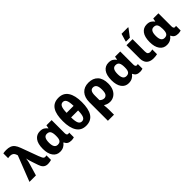

<svg xmlns="http://www.w3.org/2000/svg" viewBox="231 -2149 3762 3762"><g transform="rotate(-45 2112.0 -268.0)"><path d="M506.8 9.8C533.2 9.8 585.9 2 603 -5.9V-131.8C589.8 -128.4 577.6 -127 566.9 -127C556.2 -127 546.9 -129.4 538.6 -134.3C522 -143.6 506.8 -169.9 483.9 -231L352.1 -588.9C335.4 -634.3 316.9 -669.9 296.9 -695.3C255.9 -745.6 199.7 -765.1 117.2 -765.1C103 -765.1 87.9 -764.2 71.3 -762.7C54.2 -760.7 41.5 -758.8 33.2 -756.8V-624C48.8 -627.9 72.3 -629.9 87.9 -629.9C138.7 -629.9 176.8 -613.8 198.2 -555.2L207 -529.8L0 0H179.2L248 -231.9C261.2 -276.4 272.9 -317.4 276.9 -363.8H280.8C285.2 -324.2 301.3 -276.9 316.9 -230L356 -115.2C379.9 -45.4 416.5 9.8 506.8 9.8Z M843.3 9.8C883.3 9.8 917.5 2 946.3 -14.2C975.1 -30.3 996.6 -49.3 1011.2 -71.8H1022C1035.2 -41 1052.7 -20 1074.7 -8.3C1096.2 3.9 1125.5 9.8 1162.1 9.8C1172.9 9.8 1186 8.3 1201.7 5.4C1217.3 2.4 1227.5 -0.5 1232.9 -2.9V-131.8C1227.5 -129.4 1211.9 -127 1204.1 -127C1182.6 -127 1163.1 -139.6 1163.1 -185.1V-548.8H1019L1006.3 -480H1002C985.8 -502 966.3 -520.5 942.9 -535.6C918.9 -550.8 886.7 -558.1 846.2 -558.1C783.2 -558.1 733.9 -534.2 697.3 -485.8C660.6 -437.5 642.1 -366.2 642.1 -272C642.1 -183.6 660.2 -114.3 696.3 -64.9C731.9 -15.1 781.2 9.8 843.3 9.8ZM908.2 -121.1C844.7 -121.1 813 -170.9 813 -271C813 -371.1 840.3 -425.8 906.2 -425.8C945.8 -425.8 972.2 -412.6 986.3 -386.7C1000.5 -360.4 1007.3 -322.3 1007.3 -272.9V-263.2C1007.3 -164.1 981.9 -121.1 908.2 -121.1Z M1567.4 9.8C1757.3 9.8 1832.5 -135.3 1832.5 -378.9C1832.5 -501 1810.5 -595.7 1766.6 -663.6C1722.2 -731.4 1655.8 -765.1 1567.4 -765.1C1375 -765.1 1303.2 -620.6 1303.2 -378.9C1303.2 -256.8 1324.7 -161.6 1368.2 -93.3C1411.6 -24.4 1478 9.8 1567.4 9.8ZM1471.2 -441.9C1473.1 -516.6 1481.9 -569.3 1497.6 -599.6C1512.7 -629.9 1536.6 -645 1568.4 -645C1600.1 -645 1624 -629.9 1639.2 -599.6C1654.3 -569.3 1663.1 -516.6 1665 -441.9ZM1567.4 -109.9C1533.7 -109.9 1509.3 -125.5 1494.1 -157.2C1479 -188.5 1470.7 -241.2 1470.2 -315.9H1664.1C1662.6 -240.2 1654.3 -187 1639.2 -156.2C1624 -125.5 1600.1 -109.9 1567.4 -109.9Z M2102.5 240.2V105C2102.5 84 2101.6 60.5 2099.6 35.6C2097.7 10.7 2095.7 -9.8 2093.3 -25.9H2104.5C2139.2 -4.4 2178.7 9.8 2229.5 9.8C2270 9.8 2307.6 -1 2342.3 -22.9C2410.6 -65.9 2455.6 -150.4 2455.6 -270C2455.6 -363.3 2432.1 -435.1 2385.7 -484.9C2338.9 -534.2 2273.9 -559.1 2191.4 -559.1C2110.8 -559.1 2047.4 -533.7 2002 -483.4C1956.5 -432.6 1933.6 -362.8 1933.6 -273.9V240.2ZM2195.3 -120.1C2160.6 -120.1 2127.9 -136.2 2102.5 -163.1V-289.1C2102.5 -386.2 2129.9 -429.2 2188.5 -429.2C2218.3 -429.2 2242.2 -417.5 2259.3 -393.6C2276.4 -369.6 2284.7 -328.1 2284.7 -269C2284.7 -213.9 2276.4 -175.3 2259.8 -153.3C2242.7 -131.3 2221.2 -120.1 2195.3 -120.1Z M2744.6 9.8C2784.7 9.8 2818.8 2 2847.7 -14.2C2876.5 -30.3 2897.9 -49.3 2912.6 -71.8H2923.3C2936.5 -41 2954.1 -20 2976.1 -8.3C2997.6 3.9 3026.9 9.8 3063.5 9.8C3074.2 9.8 3087.4 8.3 3103 5.4C3118.7 2.4 3128.9 -0.5 3134.3 -2.9V-131.8C3128.9 -129.4 3113.3 -127 3105.5 -127C3084 -127 3064.5 -139.6 3064.5 -185.1V-548.8H2920.4L2907.7 -480H2903.3C2887.2 -502 2867.7 -520.5 2844.2 -535.6C2820.3 -550.8 2788.1 -558.1 2747.6 -558.1C2684.6 -558.1 2635.3 -534.2 2598.6 -485.8C2562 -437.5 2543.5 -366.2 2543.5 -272C2543.5 -183.6 2561.5 -114.3 2597.7 -64.9C2633.3 -15.1 2682.6 9.8 2744.6 9.8ZM2809.6 -121.1C2746.1 -121.1 2714.4 -170.9 2714.4 -271C2714.4 -371.1 2741.7 -425.8 2807.6 -425.8C2847.2 -425.8 2873.5 -412.6 2887.7 -386.7C2901.9 -360.4 2908.7 -322.3 2908.7 -272.9V-263.2C2908.7 -164.1 2883.3 -121.1 2809.6 -121.1Z M3388.7 -606 3509.8 -766.1V-775.9H3327.6L3280.8 -619.1V-606ZM3436.5 9.8C3452.6 9.8 3470.2 8.8 3489.3 6.3C3508.3 3.9 3523.9 1.5 3536.6 -2V-133.8C3513.7 -127.4 3495.6 -125 3471.7 -125C3453.6 -125 3438 -130.4 3425.3 -141.6C3412.1 -152.8 3405.8 -174.8 3405.8 -208V-548.8H3237.3V-176.8C3237.3 -143.6 3243.7 -112.8 3256.8 -84.5C3282.7 -27.8 3339.4 9.8 3436.5 9.8Z M3802.7 9.8C3842.8 9.8 3877 2 3905.8 -14.2C3934.6 -30.3 3956.1 -49.3 3970.7 -71.8H3981.4C3994.6 -41 4012.2 -20 4034.2 -8.3C4055.7 3.9 4085 9.8 4121.6 9.8C4132.3 9.8 4145.5 8.3 4161.1 5.4C4176.8 2.4 4187 -0.5 4192.4 -2.9V-131.8C4187 -129.4 4171.4 -127 4163.6 -127C4142.1 -127 4122.6 -139.6 4122.6 -185.1V-548.8H3978.5L3965.8 -480H3961.4C3945.3 -502 3925.8 -520.5 3902.3 -535.6C3878.4 -550.8 3846.2 -558.1 3805.7 -558.1C3742.7 -558.1 3693.4 -534.2 3656.7 -485.8C3620.1 -437.5 3601.6 -366.2 3601.6 -272C3601.6 -183.6 3619.6 -114.3 3655.8 -64.9C3691.4 -15.1 3740.7 9.8 3802.7 9.8ZM3867.7 -121.1C3804.2 -121.1 3772.5 -170.9 3772.5 -271C3772.5 -371.1 3799.8 -425.8 3865.7 -425.8C3905.3 -425.8 3931.6 -412.6 3945.8 -386.7C3960 -360.4 3966.8 -322.3 3966.8 -272.9V-263.2C3966.8 -164.1 3941.4 -121.1 3867.7 -121.1Z"/></g></svg>

Font: Noto Reveo Sans
Style: Regular
Weight: 800
Designer: Monotype Design Team
Foundry: Monotype Imaging Inc.
Version: Version 2.007